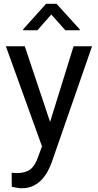

<svg xmlns="http://www.w3.org/2000/svg" viewBox="-20 -770 513 1003"><path d="M217.3 -54.7 364.3 -528.3H460.9L249 81.5Q241.7 101.1 229.7 123.8Q217.8 146.5 199.2 167Q180.7 187.5 154.5 200.4Q128.4 213.4 92.3 213.4Q81.5 213.4 64.9 210.4Q48.3 207.5 41.5 205.6L41 132.3Q44.9 132.8 53.5 133.5Q62 134.3 65.4 134.3Q111.8 134.3 137.5 115.5Q163.1 96.7 179.7 47.9ZM109.4 -528.3 246.6 -118.2 270 -22.9 205.1 10.3 10.7 -528.3ZM275.4 -750 396.5 -616.7V-611.8H321.3L248 -694.3L175.3 -611.8H101.1V-617.2L220.7 -750Z"/></svg>

Font: Vazirmatn
Style: Regular
Weight: 400
Designer: Saber Rastikerdar
Foundry: Saber Rastikerdar
Version: Version 33.003;September 2, 2022;FontCreator 14.0.0.2862 64-